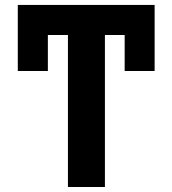

<svg xmlns="http://www.w3.org/2000/svg" viewBox="-20 -747 689 767"><path d="M597.7 -727.3H51.1V-463.4H171.2V-607.2H251.4V0H399.1V-607.2H478V-463.4H597.7Z"/></svg>

Font: Margiela Sans
Style: Bold
Weight: 700
Designer: Stefan Endress, Andreas Faust
Version: Version 1.100;FEAKit 1.0